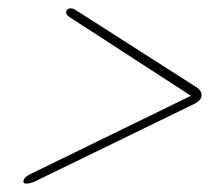

<svg xmlns="http://www.w3.org/2000/svg" viewBox="-20 -572 510 459"><path d="M138.5 -545Q140 -552 150 -552Q154 -552 157.8 -549.8Q161.5 -547.5 166.5 -544.5L448 -364.5Q464.5 -354.5 461.5 -340.5Q458.5 -329 436 -319.5L63 -138Q51 -133 43 -133Q34 -133 36.5 -141.5Q39 -149.5 54 -156.5L436.5 -343L148 -530Q136.5 -536.5 138.5 -545Z"/></svg>

Font: Fraunces 72pt Soft Thin
Style: Italic
Weight: 100
Italic angle: -16°
Version: Version 1.000;[0bf87f6ff]